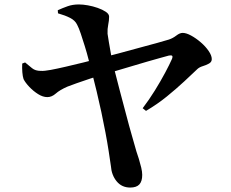

<svg xmlns="http://www.w3.org/2000/svg" viewBox="-20 -795 1040 864"><path d="M566 49Q528 49 505 21Q482 -7 479 -48Q475 -76 469 -115Q463 -154 454.5 -199Q446 -244 436 -291Q426 -338 415 -383.5Q404 -429 394 -468Q387 -494 379 -525.5Q371 -557 361.5 -587.5Q352 -618 343.5 -643.5Q335 -669 327 -684Q318 -703 295.5 -714.5Q273 -726 241 -735L240 -749Q262 -759 284.5 -767Q307 -775 335 -775Q353 -775 375.5 -771Q398 -767 419.5 -759.5Q441 -752 456 -742Q471 -732 471 -720Q471 -703 467 -684Q463 -665 464 -643Q466 -630 470 -605Q474 -580 479.5 -550.5Q485 -521 491 -496Q504 -443 519 -387.5Q534 -332 547.5 -280Q561 -228 573.5 -185Q586 -142 594 -113Q599 -99 605 -79.5Q611 -60 615.5 -41Q620 -22 620 -8Q620 21 607 35Q594 49 566 49ZM622 -308Q651 -346 677 -388Q703 -430 723 -467.5Q743 -505 754 -530Q758 -541 754.5 -544Q751 -547 740 -545Q725 -541 700 -534Q675 -527 643.5 -518Q612 -509 577.5 -498.5Q543 -488 508.5 -478Q474 -468 444 -459Q415 -451 383.5 -440.5Q352 -430 325 -420.5Q298 -411 283 -405Q249 -390 231 -374Q213 -358 193 -358Q173 -358 151.5 -371.5Q130 -385 112 -404Q94 -423 86 -439Q82 -451 80.5 -470Q79 -489 80 -509L93 -514Q110 -500 124.5 -488Q139 -476 164 -476Q179 -475 208.5 -480.5Q238 -486 276.5 -495Q315 -504 356 -514Q397 -524 434 -534Q467 -542 513 -554.5Q559 -567 605 -579.5Q651 -592 688 -602Q725 -612 740 -617Q758 -623 773.5 -635Q789 -647 802 -647Q818 -647 840 -635Q862 -623 883.5 -604.5Q905 -586 919 -565.5Q933 -545 933 -529Q933 -516 920.5 -509Q908 -502 893 -497.5Q878 -493 869 -485Q845 -462 809.5 -429Q774 -396 731 -361Q688 -326 637 -296Z"/></svg>

Font: Noto Serif TC
Style: Bold
Weight: 700
Designer: Ryoko NISHIZUKA 西塚涼子 (kana & ideographs); Frank Grießhammer (Latin, Greek & Cyrillic); Wenlong ZHANG 张文龙 (bopomofo); San
Foundry: Adobe
Version: Version 2.002-H1;hotconv 1.1.0;makeotfexe 2.6.0